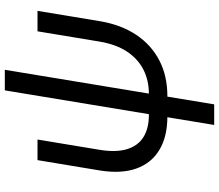

<svg xmlns="http://www.w3.org/2000/svg" viewBox="-76 -629 909 797"><g transform="rotate(-90 378.5 -230.5)"><path d="M293 9.8Q210 9.8 154.8 -23.4Q99.6 -56.6 77.4 -119.1Q55.2 -181.6 69.3 -270L112.3 -529.3H197.8L155.3 -272.5Q144 -204.6 157.5 -158.9Q170.9 -113.3 207 -90.1Q243.2 -66.9 300.8 -66.9H386.2Q443.8 -66.9 488.8 -90.1Q533.7 -113.3 563.5 -158.9Q593.3 -204.6 604.5 -272.5L647 -529.3H731.9L689 -270Q674.3 -182.6 632.6 -119.9Q590.8 -57.1 526.4 -23.7Q461.9 9.8 377.9 9.8ZM258.3 204.1 401.9 -665H487.3L343.8 204.1Z"/></g></svg>

Font: Inter 24pt
Style: Italic
Weight: 400
Italic angle: -9.3988°
Designer: Rasmus Andersson
Foundry: rsms
Version: Version 4.001;git-66647c0bb